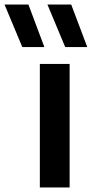

<svg xmlns="http://www.w3.org/2000/svg" viewBox="-111 -828 406 848"><path d="M65 0V-545.5H196.5V0ZM-12.5 -620 -91 -808H14.5L85 -620ZM177 -620 98.5 -808H203.5L274.5 -620Z"/></svg>

Font: Encode Sans SemiBold
Style: Regular
Weight: 600
Designer: Multiple Designers
Foundry: Impallari Type
Version: Version 2.000